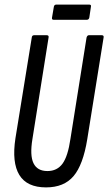

<svg xmlns="http://www.w3.org/2000/svg" viewBox="-20 -808 470 834"><path d="M180 6Q97 6 64 -48Q31 -102 47 -207L118 -645Q119 -655 128 -655H183Q193 -655 191 -645L121 -205Q109 -133 125.5 -99Q142 -65 186 -65Q228 -65 251.5 -97Q275 -129 286 -205L356 -645Q359 -655 366 -655H422Q432 -655 430 -645L359 -203Q341 -92 299.5 -43Q258 6 180 6ZM213 -722Q204 -722 206 -732L214 -779Q216 -788 224 -788H368Q377 -788 375 -779L368 -732Q366 -722 357 -722Z"/></svg>

Font: Sofia Sans Extra Condensed Medium
Style: Italic
Weight: 500
Italic angle: -9°
Version: Version 4.100